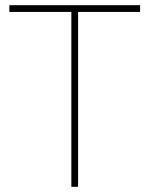

<svg xmlns="http://www.w3.org/2000/svg" viewBox="-20 -720 576 740"><path d="M16 -700H520V-674H281V0H255V-674H16Z"/></svg>

Font: Haskoy Thin
Style: Regular
Weight: 100
Designer: Ertekin Erdin
Foundry: Ertekin Erdin
Version: Version 2.000; ttfautohint (v1.8.4.7-5d5b)